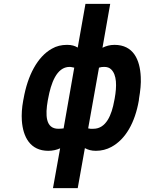

<svg xmlns="http://www.w3.org/2000/svg" viewBox="-20 -770 755 993"><path d="M291 -3 254 203H382L419 -4C435 5 453 10 476 10C505 10 532 3 556 -10C630 -50 678 -136 698 -250L699 -260C706 -301 710 -338 708 -372C704 -461 670 -538 572 -538C548 -538 528 -532 510 -523L550 -750H422L382 -524C367 -533 351 -538 327 -538C298 -538 272 -532 248 -518C173 -476 123 -379 102 -260L100 -250C93 -212 91 -178 93 -146C99 -62 136 10 230 10C252 10 274 5 291 -3ZM463 -104C453 -103 444 -104 436 -106L492 -420C500 -423 509 -424 519 -424C534 -424 546 -420 555 -411C584 -383 585 -326 573 -260L571 -250C558 -176 529 -104 463 -104ZM364 -420 309 -106C301 -105 291 -104 282 -104C215 -104 214 -175 227 -250L229 -260C243 -337 272 -424 340 -424C349 -424 356 -421 364 -420Z"/></svg>

Font: Asimov
Style: NarIt
Weight: 500
Designer: Google
Version: Version 2.000980; 2014